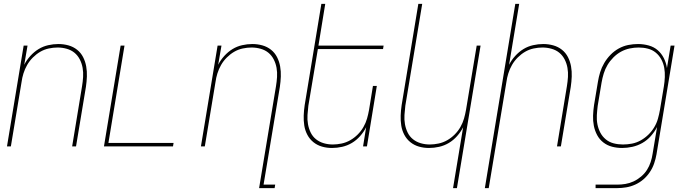

<svg xmlns="http://www.w3.org/2000/svg" viewBox="-20 -755 3540 990"><path d="M16 0 102 -520H122L105 -421Q117 -445 136.5 -466.5Q156 -488 179 -502Q202 -516 228.5 -522Q255 -528 281 -528Q308 -528 333 -521Q358 -514 377.5 -498.5Q397 -483 408.5 -460.5Q420 -438 424.5 -412.5Q429 -387 428 -360.5Q427 -334 423 -307L372 0H352L403 -310Q407 -334 408.5 -358Q410 -382 406 -405Q402 -428 391.5 -448.5Q381 -469 364 -483Q347 -497 324 -503.5Q301 -510 277 -510Q255 -510 231.5 -505Q208 -500 187.5 -488Q167 -476 149.5 -458.5Q132 -441 120 -420Q108 -399 101 -376.5Q94 -354 91 -331L36 0Z M516 0 602 -520H622L539 -18H875L872 0Z M1316 215 1403 -310Q1407 -334 1408.5 -358Q1410 -382 1406 -405Q1402 -428 1391.5 -448.5Q1381 -469 1364 -483Q1347 -497 1324 -503.5Q1301 -510 1277 -510Q1255 -510 1231.5 -505Q1208 -500 1187.5 -488Q1167 -476 1149.5 -458.5Q1132 -441 1120 -420Q1108 -399 1101 -376.5Q1094 -354 1091 -331L1036 0H1016L1102 -520H1122L1105 -421Q1117 -445 1136.5 -466.5Q1156 -488 1179 -502Q1202 -516 1228.5 -522Q1255 -528 1281 -528Q1308 -528 1333 -521Q1358 -514 1377.5 -498.5Q1397 -483 1408.5 -460.5Q1420 -438 1424.5 -412.5Q1429 -387 1428 -360.5Q1427 -334 1423 -307L1339 197H1399L1396 215Z M1692 8Q1665 8 1640.5 1Q1616 -6 1596.5 -21.5Q1577 -37 1565 -59.5Q1553 -82 1549 -107.5Q1545 -133 1546 -159.5Q1547 -186 1551 -213L1637 -735H1657L1622 -520H1958L1955 -502H1619L1570 -210Q1567 -186 1565.5 -162Q1564 -138 1568 -115Q1572 -92 1582 -71.5Q1592 -51 1609.5 -37Q1627 -23 1649.5 -16.5Q1672 -10 1696 -10Q1718 -10 1741.5 -15Q1765 -20 1786 -32Q1807 -44 1824.5 -61.5Q1842 -79 1854 -100Q1866 -121 1872.5 -143.5Q1879 -166 1883 -189L1903 -312H1923L1872 0H1852L1868 -99Q1856 -75 1837 -53.5Q1818 -32 1794.5 -18Q1771 -4 1744.5 2Q1718 8 1692 8Z M2316 215 2368 -99Q2356 -75 2337 -53.5Q2318 -32 2294.5 -18Q2271 -4 2244.5 2Q2218 8 2192 8Q2165 8 2140.5 1Q2116 -6 2096.5 -21.5Q2077 -37 2065 -59.5Q2053 -82 2049 -107.5Q2045 -133 2046 -159.5Q2047 -186 2051 -213L2137 -735H2157L2070 -210Q2067 -186 2065.5 -162Q2064 -138 2068 -115Q2072 -92 2082 -71.5Q2092 -51 2109.5 -37Q2127 -23 2149.5 -16.5Q2172 -10 2196 -10Q2218 -10 2241.5 -15Q2265 -20 2286 -32Q2307 -44 2324.5 -61.5Q2342 -79 2354 -100Q2366 -121 2372.5 -143.5Q2379 -166 2383 -189L2438 -520H2458L2336 215Z M2480 215 2637 -735H2657L2605 -421Q2617 -445 2636.5 -466.5Q2656 -488 2679 -502Q2702 -516 2728.5 -522Q2755 -528 2781 -528Q2808 -528 2833 -521Q2858 -514 2877.5 -498.5Q2897 -483 2908.5 -460.5Q2920 -438 2924.5 -412.5Q2929 -387 2928 -360.5Q2927 -334 2923 -307L2872 0H2852L2903 -310Q2907 -334 2908.5 -358Q2910 -382 2906 -405Q2902 -428 2891.5 -448.5Q2881 -469 2864 -483Q2847 -497 2824 -503.5Q2801 -510 2777 -510Q2755 -510 2731.5 -505Q2708 -500 2687.5 -488Q2667 -476 2649.5 -458.5Q2632 -441 2620 -420Q2608 -399 2601 -376.5Q2594 -354 2591 -331L2500 215Z M3051 215V197H3162Q3183 197 3204.5 193.5Q3226 190 3246.5 180.5Q3267 171 3285.5 155.5Q3304 140 3316 121Q3328 102 3335 80.5Q3342 59 3345 38L3368 -100Q3355 -75 3336 -53.5Q3317 -32 3292.5 -18Q3268 -4 3241 2Q3214 8 3188 8Q3161 8 3136 1.5Q3111 -5 3091 -20.5Q3071 -36 3059 -58.5Q3047 -81 3042 -106.5Q3037 -132 3038 -159Q3039 -186 3043 -213L3063 -333Q3067 -358 3074.5 -382.5Q3082 -407 3095.5 -430Q3109 -453 3128 -472.5Q3147 -492 3170.5 -505Q3194 -518 3219.5 -523Q3245 -528 3270 -528Q3298 -528 3325 -520.5Q3352 -513 3371.5 -496Q3391 -479 3403 -455Q3415 -431 3419 -404L3438 -520H3458L3365 41Q3361 64 3353 87.5Q3345 111 3331 132Q3317 153 3298 169.5Q3279 186 3256 196.5Q3233 207 3209 211Q3185 215 3162 215ZM3192 -10Q3215 -10 3238.5 -14.5Q3262 -19 3283.5 -31Q3305 -43 3323 -60.5Q3341 -78 3353.5 -99Q3366 -120 3372.5 -143Q3379 -166 3383 -189L3403 -309Q3407 -333 3408 -357.5Q3409 -382 3405 -405Q3401 -428 3390 -448.5Q3379 -469 3361.5 -483.5Q3344 -498 3321 -504Q3298 -510 3273 -510Q3250 -510 3226.5 -505Q3203 -500 3182 -488.5Q3161 -477 3143 -459Q3125 -441 3112.5 -420Q3100 -399 3093 -376Q3086 -353 3082 -330L3062 -210Q3059 -186 3057.5 -161.5Q3056 -137 3060.5 -114Q3065 -91 3075.5 -71Q3086 -51 3103.5 -36.5Q3121 -22 3144 -16Q3167 -10 3192 -10Z"/></svg>

Font: Iosevka Thin
Style: Italic
Weight: 100
Italic angle: -9°
Monospace: yes
Designer: Belleve Invis
Foundry: Belleve Invis
Version: Version 32.5.0; ttfautohint (v1.8.4)